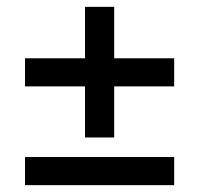

<svg xmlns="http://www.w3.org/2000/svg" viewBox="-20 -553 581 560"><path d="M488 -383V-301H53V-383ZM313 -152H228V-533H313ZM488 -95V-13H53V-95Z"/></svg>

Font: Gemunu Libre ExtraLight
Style: Bold
Weight: 700
Version: Version 1.100